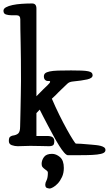

<svg xmlns="http://www.w3.org/2000/svg" viewBox="-53 -837 628 1107"><path d="M187 108Q187 87 200.5 68.5Q214 50 247 50Q271 50 293 69Q315 88 315 131Q315 161 304.5 183.5Q294 206 280.5 220.5Q267 235 253.5 242.5Q240 250 234 250Q229 250 218.5 247Q208 244 208 227Q208 217 215.5 202.5Q223 188 223 158Q223 152 217.5 147.5Q212 143 205 138Q198 133 192.5 126.5Q187 120 187 108ZM157 -282Q181 -307 196.5 -322Q212 -337 221 -345.5Q230 -354 233 -358.5Q236 -363 236 -366Q236 -370 231 -370H223Q213 -370 206.5 -377Q200 -384 200 -396Q200 -408 207.5 -414.5Q215 -421 233 -425Q251 -429 281.5 -430Q312 -431 357 -431Q394 -431 418 -430Q442 -429 456 -426Q470 -423 475.5 -417.5Q481 -412 481 -403Q481 -386 449.5 -379Q418 -372 366 -367Q346 -365 335 -354Q313 -333 301.5 -322Q290 -311 282.5 -303.5Q275 -296 268 -288.5Q261 -281 246 -268Q266 -221 289 -174.5Q312 -128 332.5 -91Q353 -54 367.5 -31.5Q382 -9 384 -9Q395 -9 414 -8Q433 -7 475 -3Q487 -2 501 -0.5Q515 1 527 4Q539 7 547 12.5Q555 18 555 28Q555 39 543.5 45Q532 51 506.5 54Q481 57 440 57.5Q399 58 339 58Q330 58 316.5 42.5Q303 27 287.5 2Q272 -23 255.5 -53.5Q239 -84 223.5 -113Q208 -142 195.5 -166.5Q183 -191 176 -205L157 -185V-53H218Q241 -53 250.5 -45.5Q260 -38 260 -23Q260 -3 251.5 1.5Q243 6 231 6Q209 6 184.5 5Q160 4 122 4Q106 4 84.5 5Q63 6 49 6Q32 6 15 0Q-2 -6 -2 -24Q-2 -44 6 -49Q14 -54 19 -55Q42 -58 52.5 -68Q63 -78 63 -107Q63 -117 64 -146.5Q65 -176 65.5 -214.5Q66 -253 67 -294.5Q68 -336 68 -370Q68 -440 67.5 -494.5Q67 -549 66 -591.5Q65 -634 64.5 -667Q64 -700 64 -726Q64 -749 42 -749H13Q-4 -749 -18.5 -753.5Q-33 -758 -33 -775Q-33 -787 -18.5 -795Q-4 -803 19.5 -808Q43 -813 72.5 -815Q102 -817 132 -817Q157 -817 157 -788Z"/></svg>

Font: Life Savers ExtraBold
Style: Regular
Weight: 800
Designer: Pablo Impallari, Rodrigo Fuenzalida, Brenda Gallo
Foundry: Pablo Impallari, Rodrigo Fuenzalida, Brenda Gallo
Version: Version 3.001; ttfautohint (v0.95) -l 8 -r 50 -G 200 -x 14 -